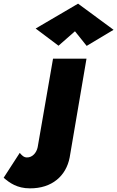

<svg xmlns="http://www.w3.org/2000/svg" viewBox="-191 -781 641 1050"><path d="M219 -610 283 -530 430 -618 236 -761 4 -625 129 -531ZM-83 55 -171 191C-139 219 -97 249 -28 249C94 250 171 180 190 80L282 -460H99L15 24C9 54 -14 81 -44 80C-61 80 -72 68 -83 55Z"/></svg>

Font: Jost* Black
Style: Italic
Weight: 900
Italic angle: -10°
Version: Version 3.7